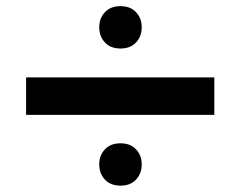

<svg xmlns="http://www.w3.org/2000/svg" viewBox="-20 -671 765 611"><path d="M63 -424.6H662V-305.4H63ZM295.8 -148.1Q295.8 -176.5 313.8 -195.7Q331.8 -215 363.4 -215Q395 -215 413 -195.7Q431 -176.5 431 -148.1Q431 -118.8 412.9 -99.5Q394.9 -80.2 363.6 -80.2Q331.8 -80.2 313.8 -99.5Q295.8 -118.8 295.8 -148.1ZM295.8 -584.5Q295.8 -612.9 313.8 -632.1Q331.8 -651.4 363.4 -651.4Q395 -651.4 413 -632.1Q431 -612.9 431 -584.5Q431 -555.2 412.9 -535.9Q394.9 -516.6 363.6 -516.6Q331.8 -516.6 313.8 -535.9Q295.8 -555.2 295.8 -584.5Z"/></svg>

Font: SUIT Variable
Style: Regular
Weight: 400
Designer: Sunn Youn; Korean Glyphs from Source Han Sans (Sandoll Communications; Soo-young Jang, Joo-yeon Kang)
Foundry: Sunn
Version: Version 1.150;FEAKit 1.0